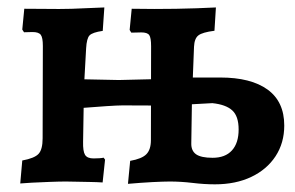

<svg xmlns="http://www.w3.org/2000/svg" viewBox="-20 -485 788 513"><path d="M34.1 5.2 39.5 -56.2Q72.3 -62.2 83.1 -74Q93.9 -85.7 93.9 -115.6L94.5 -362.3Q94.5 -384.4 89 -391.9Q83.5 -399.4 66.9 -399.4Q61.9 -399.4 55.3 -399.1Q48.7 -398.8 44.2 -398.8L39.5 -406L44.9 -461.6Q64.7 -461.6 92.8 -461.3Q120.8 -461 137.7 -461Q150.8 -461 171.4 -461.5Q191.9 -462 215 -463.3Q238.1 -464.6 258.8 -465.1L254.5 -402.5Q227.1 -398.5 219.3 -390.5Q211.6 -382.6 210.1 -355.7L205.5 -273.1L297.5 -271.2L430.3 -274.4L429 -202.9L307.4 -203.4Q295.1 -203.4 264.3 -201.4Q233.4 -199.4 203.5 -196.9L202 -106.1Q201.4 -80.8 207.2 -71.3Q213.1 -61.7 229.8 -61.7Q237.4 -61.7 245.3 -62.2Q253.2 -62.7 256.9 -63.7L260.7 -58.5L254.2 2.5Q239.2 1.5 220.1 1.2Q201 1 184 0.5Q166.9 0 156 0Q138.5 0 112.8 1Q87.1 2.1 64.9 3.1Q42.7 4.2 34.1 5.2ZM547.9 -63.4Q581.9 -63.4 599.7 -83.1Q617.6 -102.8 617.6 -139Q617.6 -174.6 600.5 -190.1Q583.4 -205.7 547.3 -209.4L492.7 -206.4L491.1 -102.1Q490.6 -82.1 504 -72.7Q517.5 -63.4 547.9 -63.4ZM321.9 6.2 327.8 -55.2Q359.1 -60.7 371.1 -73Q383.2 -85.3 383.2 -110.5L383.7 -361.3Q383.7 -384.3 378.7 -391.3Q373.6 -398.4 357.5 -398.4Q353.5 -398.4 344.8 -398.1Q336.1 -397.8 330.7 -397.8L326.4 -405L331.9 -461.6Q393 -460.5 450 -461.5Q506.9 -462.5 556.9 -465.1L553 -402.8Q521.1 -398.8 510.3 -390.6Q499.4 -382.4 498.4 -360.2L495.2 -277.9H568.4Q650.4 -277.9 694.9 -245.7Q739.5 -213.4 739.5 -149.6Q739.5 -103.1 716.2 -67.5Q692.9 -32 651.3 -12.3Q609.7 7.5 554.2 7.5Q525.5 7.5 494.3 3.7Q463.2 0 433.7 0Q418 0 387.6 1.5Q357.2 3.1 321.9 6.2Z"/></svg>

Font: Alegreya
Style: Regular
Weight: 400
Designer: Juan Pablo del Peral
Foundry: Huerta Tipografica
Version: Version 2.009